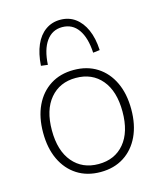

<svg xmlns="http://www.w3.org/2000/svg" viewBox="-112 -819 762 909"><g transform="rotate(-15 269.0 -365.0)"><path d="M269 8Q203 8 154.5 -23Q106 -54 79.5 -110Q53 -166 53 -242Q53 -318 79.5 -374Q106 -430 154.5 -461Q203 -492 269 -492Q335 -492 383.5 -461Q432 -430 458.5 -374Q485 -318 485 -242Q485 -166 458.5 -110Q432 -54 383.5 -23Q335 8 269 8ZM269 -31Q349 -31 395.5 -86.5Q442 -142 442 -242Q442 -342 395.5 -397.5Q349 -453 269 -453Q190 -453 143 -397.5Q96 -342 96 -242Q96 -142 143 -86.5Q190 -31 269 -31ZM158 -547 125 -551Q129 -610 147 -651.5Q165 -693 196.5 -715.5Q228 -738 269 -738Q311 -738 342 -715.5Q373 -693 391.5 -651.5Q410 -610 413 -551L380 -547Q376 -621 347.5 -661.5Q319 -702 269 -702Q220 -702 191 -661.5Q162 -621 158 -547Z"/></g></svg>

Font: Nunito Sans 12pt ExtraLight 12pt ExtraLight
Style: Regular
Weight: 250
Version: Version 3.101;gftools[0.9.27]